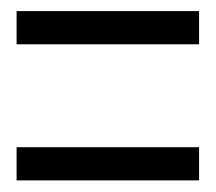

<svg xmlns="http://www.w3.org/2000/svg" viewBox="-20 -379 381 339"><path d="M9.3 -60.5V-119.1H331.5V-60.5ZM9.3 -300.8V-359.4H331.5V-300.8Z"/></svg>

Font: Scarab Serif
Style: Condensed-Light
Weight: 300
Designer: John Roberts
Foundry: Scarab
Version: 1.0